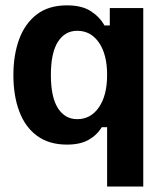

<svg xmlns="http://www.w3.org/2000/svg" viewBox="-20 -530 615 717"><path d="M515 166.7H380V-55H360Q341.7 -25 310.4 -7.5Q279.2 10 230 10Q163.3 10 118.8 -22.5Q74.2 -55 52.1 -113.8Q30 -172.5 30 -249.2Q30 -325 51.7 -383.8Q73.3 -442.5 117.5 -476.2Q161.7 -510 230 -510Q285.8 -510 319.2 -488.3Q352.5 -466.7 370 -435H390V-500H515ZM268.3 -85Q319.2 -85 349.6 -129.6Q380 -174.2 380 -250Q380 -326.7 349.6 -370.8Q319.2 -415 268.3 -415Q222.5 -415 196.2 -373.8Q170 -332.5 170 -250Q170 -167.5 196.2 -126.2Q222.5 -85 268.3 -85Z"/></svg>

Font: Familjen Grotesk Variable
Style: Regular
Weight: 400
Designer: Anders Wikstroem, Jonas Baeckman, Matilda Gysing, Kristian Moeller
Foundry: Familjen STHLM AB
Version: Version 2.000